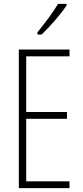

<svg xmlns="http://www.w3.org/2000/svg" viewBox="-20 -969 425 989"><path d="M323 -941V-949H279C248 -898 216 -856 173 -803V-791H194C234 -828 292 -894 323 -941ZM338 0V-35H115V-357H325V-392H115V-679H338V-714H77V0Z"/></svg>

Font: Noto Sans Hebrew ExtraCondensed ExtraLight
Style: Regular
Weight: 200
Width: 2
Designer: Monotype Design Team
Foundry: Monotype Imaging Inc.
Version: Version 2.004